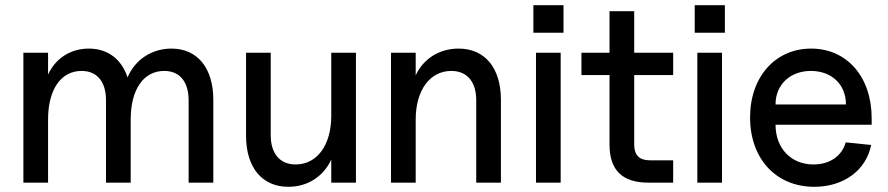

<svg xmlns="http://www.w3.org/2000/svg" viewBox="-20 -703 3417 739"><path d="M706 -317V0H801V-319C801 -441 740 -516 640 -516C563 -516 499 -472 471 -405C448 -475 395 -516 322 -516C250 -516 193 -477 165 -416V-500H70V0H165V-243C165 -358 214 -430 294 -430C354 -430 388 -388 388 -317V0H483V-243C483 -358 532 -430 612 -430C672 -430 706 -388 706 -317Z M1090 16C1165 16 1226 -25 1255 -89V0H1350V-500H1255V-257C1255 -144 1200 -70 1118 -70C1057 -70 1022 -112 1022 -183V-500H927V-181C927 -58 989 16 1090 16Z M1813 -317V0H1908V-319C1908 -442 1846 -516 1745 -516C1670 -516 1609 -476 1580 -413V-500H1485V0H1580V-243C1580 -356 1635 -430 1717 -430C1778 -430 1813 -388 1813 -317Z M2043 0H2138V-500H2043ZM2033 -577H2149V-683H2033Z M2476 0H2571V-86H2481C2441 -86 2421 -106 2421 -146V-414H2571V-500H2421V-660H2326V-500H2218V-414H2326V-147C2326 -48 2375 0 2476 0Z M2664 0H2759V-500H2664ZM2654 -577H2770V-683H2654Z M3114 16C3228 16 3314 -48 3333 -145L3235 -155C3221 -103 3174 -70 3111 -70C3025 -70 2965 -132 2965 -223H3335V-248C3335 -407 3240 -516 3102 -516C2964 -516 2867 -407 2867 -251C2867 -92 2967 16 3114 16ZM3236 -301H2965C2965 -377 3021 -430 3101 -430C3181 -430 3236 -378 3236 -301Z"/></svg>

Font: Uncut Sans Medium
Style: Regular
Weight: 500
Designer: Kasper Nordkvist
Foundry: UNCUT.wtf
Version: Version 1.304;Glyphs 3.2 (3246)